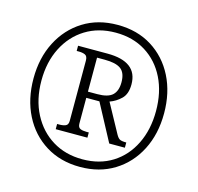

<svg xmlns="http://www.w3.org/2000/svg" viewBox="-106 -837 989 960"><g transform="rotate(15 388.0 -357.5)"><path d="M388 10Q287 10 210.5 -37.5Q134 -85 92 -168Q50 -251 50 -358Q50 -464 92.5 -547Q135 -630 211 -677.5Q287 -725 388 -725Q490 -725 566 -677.5Q642 -630 684 -547Q726 -464 726 -357Q726 -250 683.5 -167Q641 -84 565 -37Q489 10 388 10ZM390 -30Q479 -30 545 -71.5Q611 -113 647.5 -187.5Q684 -262 684 -358Q684 -455 647.5 -528.5Q611 -602 544.5 -643.5Q478 -685 389 -685Q300 -685 233 -643.5Q166 -602 128.5 -528Q91 -454 91 -358Q91 -260 129.5 -186Q168 -112 235 -71Q302 -30 390 -30ZM223 -141V-168H235Q254 -168 267 -173.5Q280 -179 280 -200V-511Q280 -534 267 -540Q254 -546 235 -546H223V-573H375Q531 -573 531 -455Q531 -405 505 -380Q479 -355 447 -344L529 -194Q538 -178 547.5 -173Q557 -168 581 -168V-141H500L398 -332H330V-200Q330 -179 342.5 -173.5Q355 -168 374 -168H387V-141ZM378 -364Q434 -364 457 -386Q480 -408 480 -452Q480 -501 454 -520.5Q428 -540 370 -540H330V-364Z"/></g></svg>

Font: Noto Serif Hebrew SemiCondensed Light
Style: Regular
Weight: 300
Width: 4
Designer: Monotype Design Team
Foundry: Monotype Imaging Inc.
Version: Version 2.004; ttfautohint (v1.8.4.7-5d5b)